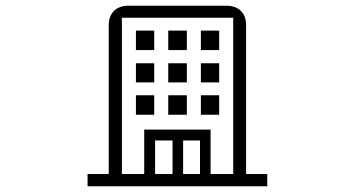

<svg xmlns="http://www.w3.org/2000/svg" viewBox="-20 -635 1240 671"><path d="M522 -144H583V-27H522ZM620 -144H679V-27H620ZM406 -573H795V-27H716V-182H484V-27H406ZM519 -460V-528H455V-460ZM519 -347V-414H455V-347ZM519 -234V-302H455V-234ZM840 -547C840 -589 815 -615 771 -615H428C386 -615 360 -589 360 -547V-27H286V16H914V-27H840ZM633 -460V-528H568V-460ZM633 -347V-414H568V-347ZM633 -234V-302H568V-234ZM746 -460V-528H682V-460ZM746 -347V-414H682V-347ZM746 -234V-302H682V-234Z"/></svg>

Font: CryptoKit 1.4
Style: Regular
Weight: 400
Monospace: yes
Designer: Oceane Juvin
Foundry: http://www.head-geneve.ch
Version: Version 1.000